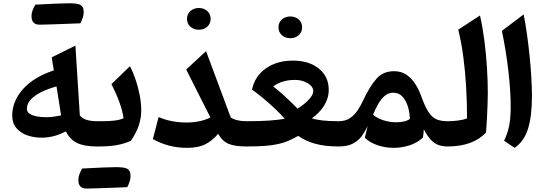

<svg xmlns="http://www.w3.org/2000/svg" viewBox="-20 -878 3285 1151"><path d="M302.7 -456.1 290 -534.2 432.1 -604.5 458.5 -186.5Q472.2 -168 498.8 -159.7Q525.4 -151.4 560.5 -151.4H561V0H560.5Q484.4 0 441.4 -21.2Q398.4 -42.5 375 -90.8Q338.4 -71.3 302.5 -62Q266.6 -52.7 230.5 -52.7Q183.1 -52.7 142.8 -66.9Q102.5 -81.1 77.9 -110.6Q53.2 -140.1 53.2 -186Q53.2 -270 116.9 -342.8Q180.7 -415.5 302.7 -456.1ZM318.8 -359.9Q270 -346.7 229.5 -326.9Q189 -307.1 165 -282Q141.1 -256.8 141.1 -226.1Q141.1 -207 158 -196Q174.8 -185.1 201.2 -180.2Q227.5 -175.3 255.9 -175.3Q281.2 -175.3 304.9 -179Q328.6 -182.6 346.2 -186Q340.3 -225.1 333.7 -265.9Q327.1 -306.6 318.8 -359.9ZM217.3 -730Q168.5 -730 168.9 -782.7Q168.9 -811.5 191.9 -850.1Q341.3 -858.4 395.3 -858.4Q449.2 -858.4 465.6 -846.7Q481.9 -835 481.9 -805.4Q481.9 -775.9 461.9 -738.3Q417.5 -736.3 366.5 -734.6Q315.4 -732.9 277.1 -731.4Q238.8 -730 217.3 -730Z M498 252.4Q449.2 252.4 449.7 199.7Q449.7 170.9 472.7 132.3Q622.1 124 676 124Q730 124 746.3 135.7Q762.7 147.5 762.7 177Q762.7 206.5 742.7 244.1Q698.2 246.1 647.2 247.8Q596.2 249.5 557.9 251Q519.5 252.4 498 252.4ZM561 0Q551.8 0 546.9 -8.1Q542 -16.1 542 -36.1V-115.7Q542 -135.7 546.9 -143.6Q551.8 -151.4 561 -151.4H596.7Q634.3 -151.4 667 -155.3Q699.7 -159.2 720.7 -169.4Q714.4 -214.4 695.3 -266.6Q676.3 -318.8 647.9 -373.5L758.8 -481Q776.9 -447.8 792.2 -402.8Q807.6 -357.9 817.1 -309.6Q826.7 -261.2 826.7 -216.8Q826.7 -168 811 -123.3Q795.4 -78.6 764.2 -33.7Q723.1 -15.6 678.2 -7.8Q633.3 0 575.7 0Z M1241.2 -173.8 1096.2 -461.4 1215.3 -571.3 1363.3 -173.8Q1397.5 -151.4 1457.5 -151.4H1458V0H1457.5Q1385.7 0 1348.4 -16.6Q1311 -33.2 1287.6 -75.7Q1252.9 -34.2 1210.4 -12.9Q1168 8.3 1103 8.3Q1045.4 8.3 996.6 -4.2Q947.8 -16.6 896.5 -43.9L930.7 -176.3Q1005.9 -143.6 1098.1 -143.6Q1180.7 -143.6 1241.2 -173.8ZM1101.1 -765.1Q1101.1 -794.4 1121.8 -812.3Q1142.6 -830.1 1171.9 -830.1Q1201.7 -830.1 1222.2 -812.3Q1242.7 -794.4 1242.7 -765.1Q1242.7 -735.4 1222.2 -717.5Q1201.7 -699.7 1171.9 -699.7Q1142.6 -699.7 1121.8 -717.5Q1101.1 -735.4 1101.1 -765.1Z M1735.4 -514.6Q1832.5 -514.6 1891.6 -466.8Q1950.7 -418.9 1950.7 -339.4Q1950.7 -289.1 1922.4 -244.1Q1894 -199.2 1849.6 -168.9Q1898.4 -151.4 2009.8 -151.4H2010.3V0H2009.8Q1927.2 0 1868.2 -16.6Q1809.1 -33.2 1768.1 -63.5Q1736.8 -45.9 1708.3 -33.7Q1679.7 -21.5 1646.2 -14.2Q1612.8 -6.8 1567.6 -3.4Q1522.5 0 1458 0Q1452.6 0 1445.8 -7.6Q1439 -15.1 1439 -36.1V-115.7Q1439 -135.7 1444.6 -143.6Q1450.2 -151.4 1458 -151.4Q1543.9 -151.4 1598.1 -155.5Q1652.3 -159.7 1686.5 -166Q1665 -191.9 1631.1 -223.9Q1597.2 -255.9 1560.1 -287.1Q1522.9 -318.4 1490.7 -340.8Q1507.3 -420.9 1573.5 -467.8Q1639.6 -514.6 1735.4 -514.6ZM1748 -398.9Q1670.4 -398.9 1617.7 -359.9Q1651.4 -334.5 1689.9 -298.6Q1728.5 -262.7 1764.2 -226.6Q1806.6 -253.9 1832.3 -282Q1857.9 -310.1 1857.9 -331.5Q1857.9 -358.9 1825.2 -378.9Q1792.5 -398.9 1748 -398.9ZM1649.4 -714.4Q1649.4 -743.7 1670.2 -761.5Q1690.9 -779.3 1720.2 -779.3Q1750 -779.3 1770.5 -761.5Q1791 -743.7 1791 -714.4Q1791 -684.6 1770.5 -666.7Q1750 -648.9 1720.2 -648.9Q1690.9 -648.9 1670.2 -666.7Q1649.4 -684.6 1649.4 -714.4Z M2341.8 -451.2Q2386.2 -451.2 2417.7 -429.2Q2449.2 -407.2 2470.7 -372.8Q2492.2 -338.4 2505.4 -300.8Q2527.3 -239.7 2548.3 -207.3Q2569.3 -174.8 2595.9 -163.1Q2622.6 -151.4 2662.1 -151.4H2662.6V0H2662.1Q2633.8 0 2610.1 -8.1Q2586.4 -16.1 2564.7 -38.1Q2543 -60.1 2520.5 -103Q2520 -90.3 2518.8 -78.1Q2517.6 -65.9 2515.1 -52.7Q2480 -21 2433.6 -6.3Q2387.2 8.3 2339.4 8.3Q2291 8.3 2245.1 -6.8Q2199.2 -22 2167 -51.8L2184.1 -124Q2168.5 -88.9 2147.5 -60.8Q2126.5 -32.7 2093.8 -16.4Q2061 0 2010.3 0Q2001 0 1996.1 -8.1Q1991.2 -16.1 1991.2 -36.1V-115.7Q1991.2 -135.7 1996.1 -143.6Q2001 -151.4 2010.3 -151.4Q2049.8 -151.4 2076.9 -169.2Q2104 -187 2123.3 -215.6Q2142.6 -244.1 2157.2 -276.9Q2197.8 -362.3 2237.5 -406.7Q2277.3 -451.2 2341.8 -451.2ZM2337.4 -322.3Q2308.1 -322.3 2285.6 -302.7Q2263.2 -283.2 2246.3 -252.9Q2229.5 -222.7 2216.3 -190.4Q2238.3 -170.4 2276.4 -157.7Q2314.5 -145 2356 -145Q2378.4 -145 2399.4 -149.4Q2420.4 -153.8 2437 -164.6Q2436.5 -200.7 2425.8 -237.1Q2415 -273.4 2393.3 -297.9Q2371.6 -322.3 2337.4 -322.3Z M2857.4 -785.2Q2873.5 -714.4 2883.8 -634.5Q2894 -554.7 2899.2 -473.9Q2904.3 -393.1 2904.3 -318.8Q2904.3 -294.4 2902.8 -253.4Q2901.4 -212.4 2899.2 -167.2Q2897 -122.1 2893.6 -84Q2857.4 -43.9 2799.6 -22Q2741.7 0 2662.6 0Q2653.3 0 2648.4 -8.1Q2643.6 -16.1 2643.6 -36.1V-115.7Q2643.6 -135.7 2648.4 -143.6Q2653.3 -151.4 2662.6 -151.4Q2694.3 -151.4 2725.3 -155.3Q2756.3 -159.2 2779.8 -168.5Q2779.8 -261.7 2774.4 -356Q2769 -450.2 2757.3 -538.3Q2745.6 -626.5 2727.1 -700.2Z M3119.1 -791.5Q3129.9 -738.3 3138.9 -674.1Q3147.9 -609.9 3154.8 -543Q3161.6 -476.1 3165.3 -413.3Q3168.9 -350.6 3168.9 -299.8Q3168.9 -181.6 3145.3 -106Q3121.6 -30.3 3064.9 8.3L3002 -34.2Q3022 -76.2 3031.7 -121.6Q3041.5 -167 3041.5 -238.3Q3041.5 -329.1 3028.1 -448.5Q3014.6 -567.9 2988.8 -692.9Z"/></svg>

Font: Pinar DS4-SemiBold
Style: Regular
Weight: 600
Designer: Amin Abedi
Version: Version 2.000